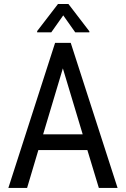

<svg xmlns="http://www.w3.org/2000/svg" viewBox="-20 -921 616 941"><path d="M191.4 -262.7H385.3L288.1 -585.9ZM408.2 -185.5H168L112.8 0H21L250 -710.9H326.7L556.2 0H464.4ZM418 -762.7H348.6L290 -845.7L231.4 -762.7H162.1V-768.6L264.2 -901.4H315.4L418 -767.6Z"/></svg>

Font: RobotoCondensed-Regular
Style: Regular
Weight: 400
Designer: Google
Version: Version 2.001201; 2014